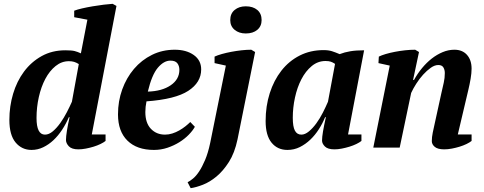

<svg xmlns="http://www.w3.org/2000/svg" viewBox="-20 -772 2532 1004"><path d="M340 -159Q325 -124 304.5 -93Q284 -62 259.5 -39Q235 -16 206 -2Q177 12 145 12Q94 12 61.5 -27Q29 -66 29 -145Q29 -216 48.5 -281.5Q68 -347 105.5 -397.5Q143 -448 197.5 -478.5Q252 -509 322 -509Q355 -509 370.5 -505Q386 -501 403 -493L437 -669L368 -682V-716Q383 -722 409 -728Q435 -734 464.5 -739Q494 -744 522.5 -747.5Q551 -751 569 -752L589 -741L460 -69H532V-35Q522 -27 505.5 -19Q489 -11 469.5 -5Q450 1 429 5Q408 9 390 9Q355 9 340 -7Q325 -23 325 -40Q325 -57 330 -89Q335 -121 344 -159ZM215 -68Q236 -68 256.5 -85.5Q277 -103 295.5 -129Q314 -155 329.5 -185Q345 -215 356 -240L392 -437Q379 -445 367.5 -448.5Q356 -452 340 -452Q302 -452 270.5 -426.5Q239 -401 217 -359.5Q195 -318 183 -264.5Q171 -211 171 -155Q171 -68 215 -68Z M871 -455Q837 -455 805.5 -418Q774 -381 753 -293Q827 -295 872.5 -326Q918 -357 918 -407Q918 -427 907.5 -441Q897 -455 871 -455ZM999 -109Q988 -89 967 -67.5Q946 -46 918 -28.5Q890 -11 856 0.5Q822 12 785 12Q696 12 646.5 -36.5Q597 -85 597 -174Q597 -243 619 -304Q641 -365 680.5 -411.5Q720 -458 774.5 -485Q829 -512 894 -512Q954 -512 993 -484.5Q1032 -457 1032 -409Q1032 -341 964.5 -297Q897 -253 746 -242Q743 -228 741.5 -213.5Q740 -199 740 -186Q740 -129 769 -98.5Q798 -68 843 -68Q862 -68 881 -74Q900 -80 917.5 -90Q935 -100 949.5 -111.5Q964 -123 975 -134Z M1161 -429 1102 -442V-476Q1117 -483 1140 -489.5Q1163 -496 1189.5 -501Q1216 -506 1243 -509Q1270 -512 1294 -512L1314 -500L1222 -43Q1207 28 1177 75Q1147 122 1112 151Q1077 180 1041 194Q1005 208 977 212L961 181Q973 175 989 162Q1005 149 1021 125Q1037 101 1052.5 64.5Q1068 28 1079 -24ZM1184 -667Q1184 -701 1207 -720Q1230 -739 1265 -739Q1303 -739 1325.5 -720Q1348 -701 1348 -667Q1348 -635 1325.5 -616Q1303 -597 1265 -597Q1230 -597 1207 -616Q1184 -635 1184 -667Z M1680 -159Q1667 -127 1647.5 -96.5Q1628 -66 1603 -42Q1578 -18 1548 -3Q1518 12 1483 12Q1431 12 1400 -26Q1369 -64 1369 -139Q1369 -217 1390.5 -284.5Q1412 -352 1451.5 -402.5Q1491 -453 1547 -481.5Q1603 -510 1672 -510Q1698 -510 1716.5 -504Q1735 -498 1756 -489Q1782 -499 1812 -504Q1842 -509 1884 -509L1800 -69H1870V-35Q1860 -27 1843.5 -19Q1827 -11 1807.5 -5Q1788 1 1767.5 5Q1747 9 1729 9Q1694 9 1679 -6Q1664 -21 1664 -37Q1664 -55 1669 -84.5Q1674 -114 1684 -159ZM1556 -68Q1575 -68 1595.5 -85Q1616 -102 1634.5 -127.5Q1653 -153 1668.5 -183.5Q1684 -214 1695 -240L1732 -438Q1720 -446 1709.5 -449.5Q1699 -453 1682 -453Q1642 -453 1610 -426.5Q1578 -400 1556 -357.5Q1534 -315 1522.5 -262Q1511 -209 1511 -156Q1511 -110 1522 -89Q1533 -68 1556 -68Z M2288 -285Q2295 -316 2300.5 -340Q2306 -364 2306 -390Q2306 -407 2298.5 -419.5Q2291 -432 2272 -432Q2253 -432 2232.5 -417.5Q2212 -403 2192.5 -381.5Q2173 -360 2156.5 -334Q2140 -308 2130 -286L2070 0H1932L2018 -429L1959 -442L1961 -476Q1975 -483 1997 -489.5Q2019 -496 2045 -501Q2071 -506 2098.5 -509Q2126 -512 2151 -512L2171 -500L2140 -354H2145Q2163 -387 2187 -416Q2211 -445 2238 -466Q2265 -487 2295 -499.5Q2325 -512 2356 -512Q2398 -512 2422 -485Q2446 -458 2446 -413Q2446 -390 2441 -360.5Q2436 -331 2429 -302L2374 -69H2446V-35Q2436 -27 2419.5 -19Q2403 -11 2383.5 -5Q2364 1 2343 5Q2322 9 2303 9Q2269 9 2253.5 -4Q2238 -17 2238 -34Q2238 -55 2243 -79Q2248 -103 2253 -125Z"/></svg>

Font: PTSerif
Style: Bold Italic
Weight: 700
Italic angle: -12°
Designer: A.Korolkova, O.Umpeleva, V.Yefimov
Foundry: ParaType Ltd
Version: Version 1.000W OFL; ttfautohint (v1.2) -l 8 -r 50 -G 200 -x 